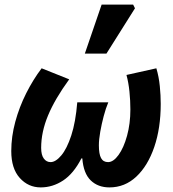

<svg xmlns="http://www.w3.org/2000/svg" viewBox="-20 -803 754 835"><path d="M157 12Q103 12 66 -29Q29 -70 29 -146Q29 -209 46.5 -273.5Q64 -338 94 -397.5Q124 -457 161 -506L281 -458Q219 -373 189 -301Q159 -229 159 -160Q159 -129 170.5 -113.5Q182 -98 200 -98Q222 -98 246.5 -127Q271 -156 290 -214Q309 -272 316 -358H451Q440 -332 431 -298Q422 -264 416 -230Q410 -196 410 -171Q410 -133 419.5 -115.5Q429 -98 450 -98Q473 -98 495.5 -129Q518 -160 532.5 -212.5Q547 -265 547 -327Q547 -365 543 -404.5Q539 -444 530 -477L660 -506Q671 -469 675 -428.5Q679 -388 679 -351Q679 -246 651 -164Q623 -82 573 -35Q523 12 456 12Q406 12 374.5 -18.5Q343 -49 338 -114H334Q300 -48 254.5 -18Q209 12 157 12ZM349 -570 422 -783H559L567 -767L443 -570Z"/></svg>

Font: Source Sans 3
Style: Bold Italic
Weight: 700
Italic angle: -11°
Designer: Paul D. Hunt
Foundry: Adobe
Version: Version 3.052;hotconv 1.1.0;makeotfexe 2.6.0